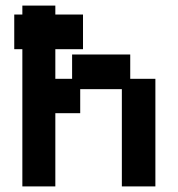

<svg xmlns="http://www.w3.org/2000/svg" viewBox="-20 -656 637 687"><path d="M60 11V-480H31V-604H60V-636H178V-604H277V-480H178V-374H238V-461H446V-374H536V11H416V-337H267V-251H178V11Z"/></svg>

Font: Pixelify Sans SemiBold
Style: Regular
Weight: 600
Designer: Stefie Justprince
Foundry: Typecalism Foundryline
Version: Version 1.000